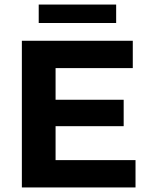

<svg xmlns="http://www.w3.org/2000/svg" viewBox="-20 -823 657 843"><path d="M575 -120V0H76V-644H563V-524H224V-385H523V-269H224V-120ZM150 -803H490V-722H150Z"/></svg>

Font: Montserrat Ace
Style: Bold
Weight: 700
Designer: Julieta Ulanovsky
Foundry: Julieta Ulanovsky
Version: Version 1